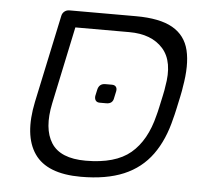

<svg xmlns="http://www.w3.org/2000/svg" viewBox="-46 -619 725 677"><g transform="rotate(5 316.5 -280.5)"><path d="M264 10Q144 10 99.5 -54.5Q55 -119 80 -239L146 -549Q148 -559 155.5 -565Q163 -571 173 -571H408Q493 -571 538.5 -545Q584 -519 596.5 -467Q609 -415 595 -337Q594 -327 589 -303.5Q584 -280 579 -257Q574 -234 571 -224Q553 -147 515 -94.5Q477 -42 415.5 -16Q354 10 264 10ZM276 -48Q381 -48 435 -93.5Q489 -139 511 -229Q514 -239 518.5 -260Q523 -281 527.5 -301.5Q532 -322 533 -332Q550 -422 509.5 -467.5Q469 -513 390 -513H199L141 -239Q122 -149 154 -98.5Q186 -48 276 -48ZM308 -256Q298 -256 293.5 -262Q289 -268 290 -278L295 -301Q300 -323 322 -323H345Q355 -323 359.5 -317Q364 -311 362 -301L357 -278Q354 -256 331 -256Z"/></g></svg>

Font: Rubik Light
Style: Italic
Weight: 300
Italic angle: -12°
Designer: Hubert and Fischer
Foundry: Hubert and Fischer
Version: Version 2.300;gftools[0.9.30]